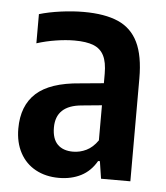

<svg xmlns="http://www.w3.org/2000/svg" viewBox="-45 -595 559 646"><g transform="rotate(5 234.0 -272.0)"><path d="M418 -347.5V0H319L310 -58.5H304Q284 -23.5 251.5 -7Q219 9.5 177 9.5Q132.5 9.5 98.5 -9Q64.5 -27.5 45.8 -62.2Q27 -97 27 -144Q27 -221.5 73.5 -263.8Q120 -306 220.5 -313.5L300.5 -321V-353Q300.5 -392 289.2 -414.2Q278 -436.5 254 -446Q230 -455.5 190 -455.5Q161 -455.5 127.5 -450.2Q94 -445 62.5 -435V-533.5Q94.5 -543 135 -548.5Q175.5 -554 212 -554Q284 -554 329 -534.2Q374 -514.5 396 -469.2Q418 -424 418 -347.5ZM300.5 -128V-246.5L233 -240Q146 -232.5 146 -158Q146 -120 164.5 -101.2Q183 -82.5 217 -82.5Q240 -82.5 261.8 -93Q283.5 -103.5 300.5 -128Z"/></g></svg>

Font: Encode Sans Condensed SemiBold
Style: Regular
Weight: 600
Width: 3
Designer: Multiple Designers
Foundry: Impallari Type
Version: Version 2.000